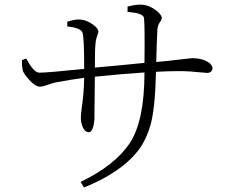

<svg xmlns="http://www.w3.org/2000/svg" viewBox="-20 -781 1040 843"><path d="M540 -728.5V-752Q573.2 -760.7 594.7 -760.7Q637.7 -760.7 674.8 -727.5Q689.5 -712.9 690.4 -703.1Q690.4 -694.3 680.7 -681.6Q671.9 -668.9 670.9 -649.4Q668 -592.8 666 -508.8Q705.1 -511.7 810.5 -524.4Q818.4 -525.4 824.2 -525.4Q873 -525.4 901.4 -502.9Q912.1 -492.2 913.1 -481.4Q911.1 -461.9 890.6 -460.9Q883.8 -460.9 864.3 -462.9Q811.5 -468.8 766.6 -468.8Q721.7 -468.8 665 -465.8Q661.1 -303.7 640.6 -231.4Q623 -169.9 591.8 -127Q531.2 -43.9 404.3 17.6Q377 31.2 348.6 42L334 17.6Q486.3 -55.7 550.8 -154.3Q614.3 -252 614.3 -462.9Q509.8 -456.1 396.5 -444.3Q394.5 -283.2 394.5 -254.9Q389.6 -203.1 371.1 -200.2Q346.7 -200.2 336.9 -243.2Q335 -254.9 335 -264.6Q335 -278.3 338.9 -307.6Q348.6 -372.1 349.6 -439.5Q296.9 -432.6 223.6 -418.9Q212.9 -417 194.3 -410.2Q168 -400.4 155.3 -400.4Q132.8 -400.4 98.6 -441.4Q86.9 -456.1 82 -465.8Q76.2 -480.5 76.2 -516.6L94.7 -524.4Q125 -468.8 146.5 -462.9Q150.4 -461.9 153.3 -461.9Q187.5 -461.9 349.6 -478.5Q349.6 -610.4 342.8 -635.7Q336.9 -658.2 280.3 -664.1Q277.3 -665 275.4 -665V-685.5Q304.7 -695.3 325.2 -695.3Q359.4 -695.3 392.6 -669.9Q411.1 -655.3 412.1 -642.6Q412.1 -636.7 404.3 -616.2Q400.4 -604.5 399.4 -590.8Q396.5 -564.5 396.5 -484.4Q490.2 -492.2 614.3 -504.9Q616.2 -666 612.3 -701.2Q610.4 -720.7 559.6 -726.6Q550.8 -727.5 540 -728.5Z"/></svg>

Font: GenYoMin JP Light
Style: Regular
Weight: 300
Version: Version 1.001;PS 1;hotconv 16.6.51;makeotf.lib2.5.65220 DEVE